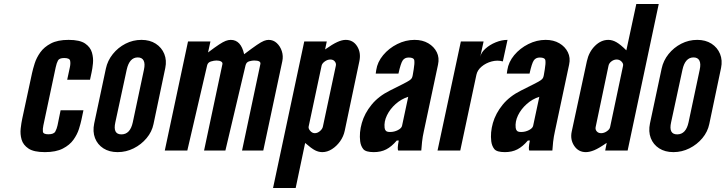

<svg xmlns="http://www.w3.org/2000/svg" viewBox="-20 -755 3640 963"><path d="M205 8Q260.5 8 295 -9.8Q329.5 -27.5 348.5 -54.2Q367.5 -81 376 -108.2Q384.5 -135.5 388.5 -154.5L398.5 -202H284L268.5 -126Q265 -109.5 257.5 -95.5Q250 -81.5 222.5 -81.5Q197 -81.5 195.2 -94.5Q193.5 -107.5 197.5 -126L259.5 -418Q264 -439 270.8 -451.5Q277.5 -464 302 -464Q329 -464 331.8 -450.2Q334.5 -436.5 330.5 -418L317 -355H431.5L439.5 -392.5Q443.5 -410 446.2 -437Q449 -464 441.2 -491.2Q433.5 -518.5 406.8 -536.8Q380 -555 324 -555Q269.5 -555 235.5 -537.2Q201.5 -519.5 182.2 -492.5Q163 -465.5 154 -437Q145 -408.5 140.5 -387.5L91.5 -159.5Q87 -139 83.8 -110.8Q80.5 -82.5 88.2 -55.2Q96 -28 122.8 -10Q149.5 8 205 8Z M570 8Q612.5 8 650.5 -11Q688.5 -30 715.2 -62Q742 -94 750 -133L809 -414Q817 -452.5 804 -484.5Q791 -516.5 761.2 -535.8Q731.5 -555 689.5 -555Q647 -555 609.5 -535.8Q572 -516.5 545.8 -483.8Q519.5 -451 511 -411L452.5 -136Q444 -95 456.5 -62.5Q469 -30 498.5 -11Q528 8 570 8ZM589 -81Q545 -81 558.5 -141.5L615.5 -405.5Q629 -467 671 -467Q692.5 -467 700.5 -451Q708.5 -435 702 -405.5L646 -141.5Q633 -81 589 -81Z M1327.5 -555Q1316.5 -555 1303.8 -550Q1291 -545 1268.2 -529.5Q1245.5 -514 1204.5 -483Q1188.5 -555 1137.5 -555Q1125.5 -555 1112.2 -550Q1099 -545 1078.5 -531.5Q1058 -518 1023.5 -492L1035.5 -547H923L806.5 0H919.5L1019 -427.5Q1022.5 -442 1038.2 -446.8Q1054 -451.5 1066 -451.5Q1080.5 -451.5 1089 -446.5Q1097.5 -441.5 1095.5 -433L1003.5 0H1110.5L1211.5 -427Q1215.5 -443.5 1230 -447.5Q1244.5 -451.5 1254.5 -451.5Q1289.5 -451.5 1286 -434L1194 0H1300.5L1396 -448Q1401.5 -474 1393.5 -498.5Q1385.5 -523 1368.2 -539Q1351 -555 1327.5 -555Z M1349.5 188H1463L1510.5 -38Q1542.5 -10 1560.5 -1Q1578.5 8 1596.5 8Q1621.5 8 1645 -7Q1668.5 -22 1685.8 -46.2Q1703 -70.5 1709 -99L1782.5 -448Q1791.5 -491 1771.2 -523Q1751 -555 1714 -555Q1695.5 -555 1671.8 -544.2Q1648 -533.5 1610.5 -507L1619 -547H1506ZM1559 -87Q1546 -87 1536 -98.5Q1526 -110 1528 -120L1593 -425.5Q1595.5 -437 1609 -446.8Q1622.5 -456.5 1637 -456.5Q1651.5 -456.5 1659.2 -446.8Q1667 -437 1664.5 -425.5L1599.5 -120Q1597 -108 1584.8 -97.5Q1572.5 -87 1559 -87Z M1855 8Q1890.5 8 1917.2 -5.8Q1944 -19.5 1970 -50H1980Q1971.5 -7 1977.5 0H2093Q2095 -27.5 2096.8 -43Q2098.5 -58.5 2100.5 -69.8Q2102.5 -81 2105.5 -95L2177 -431Q2184.5 -465 2170.8 -493Q2157 -521 2128 -538Q2099 -555 2059.5 -555Q2014.5 -555 1972.5 -534Q1930.5 -513 1901.8 -478.5Q1873 -444 1867 -403.5L1864.5 -386H1978.5Q1990 -438 2000 -452.2Q2010 -466.5 2030 -466.5Q2056 -466.5 2058 -451.8Q2060 -437 2055 -407.5L2050 -377.5Q2048.5 -369.5 2045.8 -363.8Q2043 -358 2032.8 -351.2Q2022.5 -344.5 1999.8 -333Q1977 -321.5 1936 -301Q1878.5 -272.5 1843.5 -229.5Q1808.5 -186.5 1794.8 -138.2Q1781 -90 1786.5 -46Q1789.5 -23 1801.8 -7.5Q1814 8 1855 8ZM1936.5 -93Q1921 -93 1915.5 -98.8Q1910 -104.5 1909 -114Q1905.5 -145 1920.8 -176.5Q1936 -208 1964.2 -233.2Q1992.5 -258.5 2027.5 -269.5L1996.5 -124Q1994 -112 1975.8 -102.5Q1957.5 -93 1936.5 -93Z M2174.5 0H2288.5L2369.5 -380Q2374.5 -403.5 2395.8 -421.2Q2417 -439 2446 -446.8Q2475 -454.5 2502 -447L2525.5 -555Q2496.5 -555 2466.5 -542.8Q2436.5 -530.5 2414.8 -511Q2393 -491.5 2388.5 -469.5L2405.5 -547H2291.5Z M2512.5 8Q2548 8 2574.8 -5.8Q2601.5 -19.5 2627.5 -50H2637.5Q2629 -7 2635 0H2750.5Q2752.5 -27.5 2754.2 -43Q2756 -58.5 2758 -69.8Q2760 -81 2763 -95L2834.5 -431Q2842 -465 2828.2 -493Q2814.5 -521 2785.5 -538Q2756.5 -555 2717 -555Q2672 -555 2630 -534Q2588 -513 2559.2 -478.5Q2530.5 -444 2524.5 -403.5L2522 -386H2636Q2647.5 -438 2657.5 -452.2Q2667.5 -466.5 2687.5 -466.5Q2713.5 -466.5 2715.5 -451.8Q2717.5 -437 2712.5 -407.5L2707.5 -377.5Q2706 -369.5 2703.2 -363.8Q2700.5 -358 2690.2 -351.2Q2680 -344.5 2657.2 -333Q2634.5 -321.5 2593.5 -301Q2536 -272.5 2501 -229.5Q2466 -186.5 2452.2 -138.2Q2438.5 -90 2444 -46Q2447 -23 2459.2 -7.5Q2471.5 8 2512.5 8ZM2594 -93Q2578.5 -93 2573 -98.8Q2567.5 -104.5 2566.5 -114Q2563 -145 2578.2 -176.5Q2593.5 -208 2621.8 -233.2Q2650 -258.5 2685 -269.5L2654 -124Q2651.5 -112 2633.2 -102.5Q2615 -93 2594 -93Z M2918.5 8Q2937 8 2960.2 -1.5Q2983.5 -11 3023 -38.5L3015.5 0H3128L3284 -735H3171.5L3121.5 -502.5Q3092.5 -531.5 3072 -543.2Q3051.5 -555 3031 -555Q2994.5 -555 2964 -524.8Q2933.5 -494.5 2923.5 -448L2847.5 -95Q2839 -55 2860 -23.5Q2881 8 2918.5 8ZM2995 -87Q2981 -87 2973 -96.2Q2965 -105.5 2967.5 -117.5L3032 -425Q3034.5 -438 3046.8 -447.2Q3059 -456.5 3073 -456.5Q3087.5 -456.5 3097.5 -446Q3107.5 -435.5 3105 -425L3040 -117.5Q3038 -106.5 3024 -96.8Q3010 -87 2995 -87Z M3357.5 8Q3400 8 3438 -11Q3476 -30 3502.8 -62Q3529.5 -94 3537.5 -133L3596.5 -414Q3604.5 -452.5 3591.5 -484.5Q3578.5 -516.5 3548.8 -535.8Q3519 -555 3477 -555Q3434.5 -555 3397 -535.8Q3359.5 -516.5 3333.2 -483.8Q3307 -451 3298.5 -411L3240 -136Q3231.5 -95 3244 -62.5Q3256.5 -30 3286 -11Q3315.5 8 3357.5 8ZM3376.5 -81Q3332.5 -81 3346 -141.5L3403 -405.5Q3416.5 -467 3458.5 -467Q3480 -467 3488 -451Q3496 -435 3489.5 -405.5L3433.5 -141.5Q3420.5 -81 3376.5 -81Z"/></svg>

Font: League Gothic SemiExpanded Italic
Style: Regular
Weight: 400
Width: 6
Designer: The League of Moveable Type
Version: Version 1.600; ttfautohint (v1.8.3)